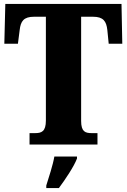

<svg xmlns="http://www.w3.org/2000/svg" viewBox="-20 -734 643 975"><path d="M130 0H475V-58H446C413 -58 392 -65 392 -120V-649H452C505 -649 520 -626 525 -582L532 -512H601L597 -714H7L2 -512H71L80 -582C85 -626 100 -649 153 -649H213V-122C213 -66 191 -58 158 -58H130ZM215 208V221H279C311 178 355 113 371 71V61H256C249 103 227 170 215 208Z"/></svg>

Font: Noto Serif Tamil Condensed Black
Style: Regular
Weight: 900
Width: 3
Designer: Indian Type Foundry, Tom Grace, and the Monotype Design Team
Foundry: Monotype Imaging Inc.
Version: Version 2.004